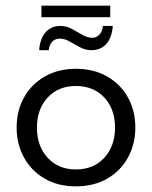

<svg xmlns="http://www.w3.org/2000/svg" viewBox="-20 -651 539 681"><path d="M249 10Q186 10 138.5 -17.5Q91 -45 65 -92.5Q39 -140 39 -198Q39 -258 65 -305Q91 -352 138.5 -379.5Q186 -407 249 -407Q313 -407 360.5 -379.5Q408 -352 434 -305Q460 -258 460 -198Q460 -140 434 -92.5Q408 -45 360.5 -17.5Q313 10 249 10ZM249 -50Q312 -50 350 -91.5Q388 -133 388 -198Q388 -264 350 -305Q312 -346 249 -346Q187 -346 149 -305Q111 -264 111 -198Q111 -133 149 -91.5Q187 -50 249 -50ZM304 -473Q283 -473 263.5 -483.5Q244 -494 226.5 -504Q209 -514 192 -514Q176 -514 165.5 -503.5Q155 -493 153 -473H119Q122 -515 142 -537Q162 -559 194 -559Q216 -559 235 -548.5Q254 -538 272 -527.5Q290 -517 307 -517Q322 -517 332.5 -528Q343 -539 345 -559H380Q377 -517 357 -495Q337 -473 304 -473ZM127 -590V-631H371V-590Z"/></svg>

Font: Rokkitt
Style: Regular
Weight: 400
Designer: Vernon Adams
Foundry: Vernon Adams
Version: Version 3.103